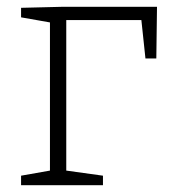

<svg xmlns="http://www.w3.org/2000/svg" viewBox="-20 -545 498 565"><path d="M442 -525 440 -373H408L396 -486H175V-43L283 -28V0H42V-28L127 -43V-479L42 -494V-522L164 -525Z"/></svg>

Font: Bitter Light
Style: Regular
Weight: 300
Designer: Sol Matas, and Bitter project Authors
Foundry: Sol Matas
Version: Version 2.001